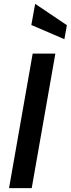

<svg xmlns="http://www.w3.org/2000/svg" viewBox="-20 -979 368 999"><path d="M150 -700H268L145 0H27ZM143 -849 163 -959 328 -848 315 -775Z"/></svg>

Font: Cabin SemiBold
Style: Italic
Weight: 600
Italic angle: -7°
Designer: Pablo Impallari
Foundry: Pablo Impallari. http://www.impallari.com Igino Marini. http://www.ikern.com
Version: Version 2.200